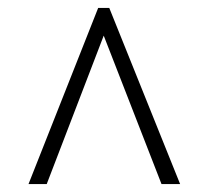

<svg xmlns="http://www.w3.org/2000/svg" viewBox="-20 -734 505 485"><path d="M52 -269 228 -714H256L435 -269H388L242 -644L98 -269Z"/></svg>

Font: Noto Serif Tamil Condensed Light
Style: Italic
Weight: 300
Width: 3
Italic angle: -12°
Designer: Indian Type Foundry, Tom Grace, and the Monotype Design Team
Foundry: Monotype Imaging Inc.
Version: Version 2.003; ttfautohint (v1.8.4.7-5d5b)